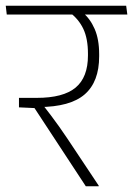

<svg xmlns="http://www.w3.org/2000/svg" viewBox="-38 -648 463 668"><path d="M405 -597.5 401 -628H-18L-14.5 -597.5ZM305.5 0V-2L196 -166.5Q181.5 -188 168 -207.2Q154.5 -226.5 140.2 -245.2Q126 -264 110 -284.5V-297.5L28 -307.5V-274.5L82 -272L260.5 0ZM248.5 -605.5H203.5Q235.5 -582 251.8 -547.8Q268 -513.5 268 -461.5V-455Q268 -379 225 -343.2Q182 -307.5 90 -307.5H28L64 -275L97 -275.5Q206.5 -276 256.8 -319.8Q307 -363.5 307 -452V-459.5Q307 -511.5 291.2 -547.5Q275.5 -583.5 248.5 -605.5Z"/></svg>

Font: Anek Devanagari Medium ExtraLight
Style: Regular
Weight: 250
Version: Version 1.003